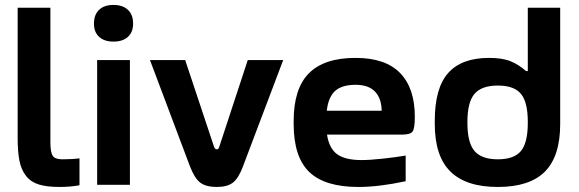

<svg xmlns="http://www.w3.org/2000/svg" viewBox="-20 -741 2323 770"><path d="M230 -102.1Q269.5 -102.1 298.8 -106V2Q261.2 8.8 219.2 8.8Q168 8.8 136 -1Q104 -10.7 84.7 -35.2Q65.4 -59.6 58.1 -95.7Q50.8 -131.8 50.8 -189V-710H182.1V-169.9Q182.1 -130.9 191.2 -116.5Q200.2 -102.1 230 -102.1Z M369.6 -500H501V0H369.6ZM356.9 -645V-647.9Q356.9 -681.6 377.2 -701.4Q397.5 -721.2 435.1 -721.2Q472.2 -721.2 492.9 -701.7Q513.7 -682.1 513.7 -647.9V-645Q513.7 -612.3 493.2 -593.3Q472.7 -574.2 435.1 -574.2Q397.9 -574.2 377.4 -593.3Q356.9 -612.3 356.9 -645Z M581.5 -500H722.7L838.9 -150.9Q842.8 -142.1 849.6 -142.1Q856 -142.1 858.9 -150.9L973.6 -500H1115.7L954.6 -74.2Q937 -26.4 914.3 -8.8Q891.6 8.8 849.6 8.8Q806.2 8.8 783.2 -8.5Q760.3 -25.9 741.7 -74.2Z M1643.6 -272.9Q1643.6 -225.6 1634.5 -213.4Q1625.5 -201.2 1592.8 -201.2H1291.5Q1299.8 -146 1332 -122.6Q1364.3 -99.1 1429.7 -99.1Q1464.4 -99.1 1517.6 -105Q1570.8 -110.8 1606.9 -117.2V-14.2Q1499.5 8.8 1417.5 8.8Q1282.7 8.8 1220.2 -51.3Q1157.7 -111.3 1157.7 -244.1V-255.9Q1157.7 -385.7 1219 -447.3Q1280.3 -508.8 1405.8 -508.8Q1525.9 -508.8 1584.7 -448Q1643.6 -387.2 1643.6 -272.9ZM1290.5 -296.9H1510.7Q1509.8 -347.2 1483.6 -374Q1457.5 -400.9 1405.8 -400.9Q1351.6 -400.9 1324.2 -376.5Q1296.9 -352.1 1290.5 -296.9Z M1723.6 -255.9Q1723.6 -388.2 1777.6 -448.5Q1831.5 -508.8 1941.4 -508.8Q1995.6 -508.8 2028.8 -494.9Q2062 -481 2089.4 -456.1H2096.7V-710H2226.6V-244.1Q2226.6 -114.3 2165.3 -52.7Q2104 8.8 1976.6 8.8Q1849.1 8.8 1786.4 -53Q1723.6 -114.7 1723.6 -244.1ZM1854.5 -248Q1854.5 -168.5 1883.1 -135.3Q1911.6 -102.1 1976.6 -102.1Q2041.5 -102.1 2069.1 -135.3Q2096.7 -168.5 2096.7 -248V-252Q2096.7 -331.5 2069.1 -364.7Q2041.5 -397.9 1976.6 -397.9Q1911.6 -397.9 1883.1 -364.7Q1854.5 -331.5 1854.5 -252Z"/></svg>

Font: LT Wave Text Bold
Style: Regular
Weight: 700
Designer: Daniel Lyons
Version: Version 2.5 (Glyphs App)